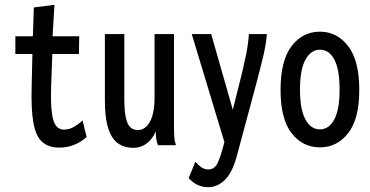

<svg xmlns="http://www.w3.org/2000/svg" viewBox="-20 -605 1540 800"><path d="M227 10Q183 10 156.5 -13Q130 -36 119.5 -91.5Q109 -147 112 -246L115 -380H44V-454H117L121 -574L207 -585L199 -454H310L309 -380H198L193 -243Q191 -174 196 -135.5Q201 -97 213.5 -81Q226 -65 246 -65Q269 -65 288.5 -76.5Q308 -88 324 -103L341 -34Q315 -11 286.5 -0.5Q258 10 227 10Z M536 11Q499 11 472 -7.5Q445 -26 430.5 -72Q416 -118 417 -199V-463H498V-195Q498 -140 505 -111.5Q512 -83 525 -73Q538 -63 554 -63Q585 -63 604.5 -97.5Q624 -132 624 -201V-463H705V-72Q705 -53 706 -35.5Q707 -18 713 0H638Q633 -14 631 -27.5Q629 -41 629 -58Q616 -26 591.5 -7.5Q567 11 536 11Z M848 175Q800 175 766 137L794 69Q806 83 819 92Q832 101 849 101Q874 101 887 73.5Q900 46 914 -9L915 -13L779 -463H860L950 -148L984 -283Q995 -328 1004.5 -373Q1014 -418 1017 -463H1092Q1088 -416 1076 -367Q1064 -318 1052 -272L966 48Q947 116 916 145.5Q885 175 848 175Z M1313 9Q1241 9 1195 -50Q1149 -109 1149 -230Q1149 -353 1195 -413Q1241 -473 1313 -473Q1384 -473 1430.5 -413Q1477 -353 1477 -230Q1477 -109 1430.5 -50Q1384 9 1313 9ZM1313 -66Q1351 -66 1373 -107.5Q1395 -149 1395 -231Q1395 -316 1373 -357Q1351 -398 1313 -398Q1276 -398 1253 -357Q1230 -316 1230 -231Q1230 -149 1252.5 -107.5Q1275 -66 1313 -66Z"/></svg>

Font: Inconsolata Condensed SemiBold
Style: Regular
Weight: 600
Width: 3
Monospace: yes
Designer: Raph Levien, Cyreal, Brenton Simpson
Foundry: Raph Levien, Cyreal, Google
Version: Version 3.100; ttfautohint (v1.8.4.7-5d5b)